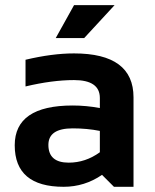

<svg xmlns="http://www.w3.org/2000/svg" viewBox="-20 -718 594 738"><path d="M36.6 -159.7Q36.6 -312.5 259.3 -312.5Q311.5 -312.5 363.8 -302.7V-341.3Q363.8 -410.2 264.6 -410.2Q180.7 -410.2 78.1 -385.7V-488.3Q180.7 -512.7 264.6 -512.7Q493.2 -512.7 493.2 -343.8V0H418L372.1 -45.9Q305.2 0 224.6 0Q36.6 0 36.6 -159.7ZM259.3 -224.6Q166 -224.6 166 -161.1Q166 -92.8 244.1 -92.8Q308.6 -92.8 363.8 -132.8V-214.8Q314.9 -224.6 259.3 -224.6ZM264.6 -698.2H420.4L303.7 -571.8H194.3Z"/></svg>

Font: Voltera
Style: Bold
Weight: 700
Designer: Bernd Montag
Version: Version 1.301